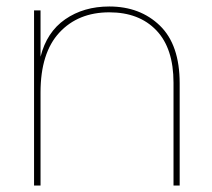

<svg xmlns="http://www.w3.org/2000/svg" viewBox="-20 -572 654 592"><path d="M515 0V-317Q515 -423 462 -478.5Q409 -534 317 -534Q221 -534 163 -471.5Q105 -409 105 -287V0H85V-540H105V-397Q124 -473 181 -512.5Q238 -552 317 -552Q412 -552 473 -493Q534 -434 534 -315V0Z"/></svg>

Font: Poppins Thin
Style: Regular
Weight: 250
Designer: Ninad Kale (Devanagari), Jonny Pinhorn (Latin)
Foundry: Indian Type Foundry
Version: Version 3.200;PS 1.000;hotconv 16.6.54;makeotf.lib2.5.65590